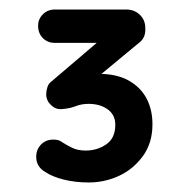

<svg xmlns="http://www.w3.org/2000/svg" viewBox="-20 -791 381 403"><path d="M166 -408Q138 -408 114 -414Q90 -420 75 -430Q56 -441 56 -462Q56 -477 66 -487.5Q76 -498 92 -498Q97 -498 101.5 -497Q106 -496 113 -491Q119 -487 131 -481Q143 -475 160 -475Q184 -475 203 -488Q222 -501 222 -529Q222 -550 206 -561.5Q190 -573 166 -573Q151 -573 138.5 -568Q126 -563 109 -562Q97 -561 87 -570.5Q77 -580 77 -593Q77 -600 79.5 -608Q82 -616 88 -620L190 -707L209 -701H95Q80 -701 70 -711Q60 -721 60 -737Q60 -751 70 -761Q80 -771 95 -771H245Q262 -771 273.5 -760Q285 -749 285 -732Q286 -713 274 -703L175 -621L162 -629Q166 -631 174 -633.5Q182 -636 187 -636Q225 -636 250 -622Q275 -608 287.5 -584.5Q300 -561 300 -530Q300 -491 280 -463.5Q260 -436 230 -422Q200 -408 166 -408Z"/></svg>

Font: Quicksand Light SemiBold
Style: Regular
Weight: 600
Version: Version 3.006